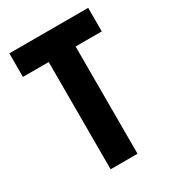

<svg xmlns="http://www.w3.org/2000/svg" viewBox="-172 -795 801 890"><g transform="rotate(-30 229.0 -350.0)"><path d="M156 0V-574H18V-700H440V-574H300V0Z"/></g></svg>

Font: Tektur SemiCondensed SemiBold
Style: Regular
Weight: 600
Width: 4
Designer: Adam Jagosz
Foundry: Adam Jagosz
Version: Version 1.005;gftools[0.9.30]